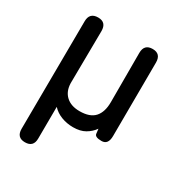

<svg xmlns="http://www.w3.org/2000/svg" viewBox="-163 -609 846 906"><g transform="rotate(30 260.0 -155.5)"><path d="M104 186Q59 186 59 139L63 -449Q63 -497 110 -497Q155 -497 155 -449L152 -164Q153 -120 180 -95Q207 -70 254 -70Q310 -70 335.5 -98.5Q361 -127 361 -181V-449Q361 -497 407 -497Q452 -497 452 -449L450 -48Q450 0 414 0Q378 0 376 -17L373 -43Q356 -19 330 -4Q304 11 265 11Q231 11 201 -0.5Q171 -12 151 -34L150 139Q150 186 104 186Z"/></g></svg>

Font: Zen Maru Gothic Medium
Style: Regular
Weight: 500
Designer: Yoshimichi Ohira
Foundry: Positype
Version: Version 1.001